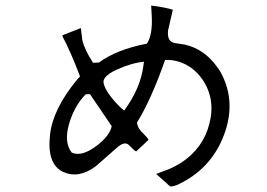

<svg xmlns="http://www.w3.org/2000/svg" viewBox="-20 -665 960 691"><path d="M592 6Q584 -2 542 -39L590 -57Q681 -97 719 -178Q723 -188 727 -198Q759 -290 718 -364Q714 -371 710 -377Q669 -437 602 -448Q588 -450 574 -449Q524 -306 473 -224Q475 -203 497 -183Q508 -172 514 -164V-161L470 -120Q463 -123 446 -141Q432 -157 409 -140Q408 -139 406 -138L325 -67Q264 -21 208 -46Q148 -73 160 -180Q170 -272 257 -378Q262 -384 268 -390Q234 -480 204 -536L207 -539L271 -564L276 -523V-522Q284 -486 315 -439L336 -440Q400 -487 509 -508Q530 -541 526 -610Q524 -636 524 -645Q573 -639 602 -630L585 -556Q581 -520 602 -512Q606 -510 642 -505Q645 -504 647 -504Q715 -488 760 -426Q767 -417 773 -407Q832 -301 786 -179Q746 -73 651 -17Q638 -9 625 -3Q605 7 592 6ZM498 -443Q451 -438 397 -413Q347 -389 353 -365Q361 -332 408 -284Q419 -273 427 -267Q486 -348 496 -428Q497 -436 498 -443ZM382 -211 304 -326H289Q247 -284 228 -217Q210 -152 238 -116Q274 -99 330 -142Q375 -177 382 -211Z"/></svg>

Font: cwTeXYen
Style: Medium
Weight: 500
Version: Version 1.17